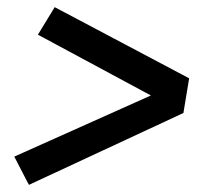

<svg xmlns="http://www.w3.org/2000/svg" viewBox="-20 -608 616 537"><path d="M61 -91 493 -292 509 -389 133 -588 86 -511 402 -341 20 -170 54 -104Z"/></svg>

Font: Iosevka Sparkle Medium
Style: Italic
Weight: 500
Italic angle: -9°
Designer: Belleve Invis
Foundry: Belleve Invis
Version: Version 4.5.0; ttfautohint (v1.8.3)